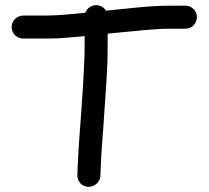

<svg xmlns="http://www.w3.org/2000/svg" viewBox="-20 -699 806 742"><path d="M162 -639H70C45.2 -639 25 -618.8 25 -594C25 -568 47 -550 70 -550H162C209.9 -550 259.3 -554.8 307 -559.5V-518C307 -497.2 306.4 -474.3 305 -449.3L301.1 -371.6C299.4 -349.9 297.4 -320.5 295.2 -285.4C289.3 -191.4 283.5 -140.3 280 -50.9L279.1 -24C277.3 0.8 296.3 23 322 23C345.9 23 367.1 4.3 368 -19.1L369 -47.1C372.1 -130.5 377.5 -169.7 383 -261.5C388.7 -354.7 396 -424.5 396 -518V-568.7C405.1 -569.7 415.5 -570.8 427.3 -572.1C499.4 -578 567.3 -588 639.5 -588H697C723 -588 741 -610 741 -633C741 -657.3 721.3 -677 697 -677H639C550.9 -677 472 -665.5 389.7 -657.8C382.8 -668.9 368.6 -679 352 -679C333.2 -679 316.1 -667.5 309.6 -649.6C263.9 -645.4 206.4 -639 162 -639Z"/></svg>

Font: Just Breathe
Style: Bd
Weight: 400
Foundry: Cannot Into Space Fonts
Version: Version 0.72